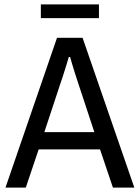

<svg xmlns="http://www.w3.org/2000/svg" viewBox="-20 -859 640 879"><path d="M5 0 241 -686H358L595 0H497L438 -175H157L98 0ZM183 -254H412L340 -472Q337 -482 332 -496.5Q327 -511 321.5 -529Q316 -547 310.5 -565Q305 -583 301 -598H295Q290 -580 282.5 -556.5Q275 -533 268 -510.5Q261 -488 255 -472ZM167 -776V-839H433V-776Z"/></svg>

Font: Archivo SemiCondensed
Style: Regular
Weight: 400
Width: 4
Designer: Hector Gatti
Foundry: Omnibus-Type
Version: Version 2.001